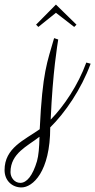

<svg xmlns="http://www.w3.org/2000/svg" viewBox="-162 -513 417 841"><path d="M93 -340 75 -346C45 -240 24 -200 12 53C-56 101 -142 135 -142 232C-142 279 -108 308 -68 308C-19 308 58 240 58 45C123 -19 194 -122 235 -234L216 -239C180 -140 118 -48 60 11C69 -201 90 -319 93 -340ZM0 193C-19 257 -45 288 -73 288C-99 288 -116 264 -116 241C-116 158 -41 127 11 86C10 134 7 168 0 193ZM173 -405 83 -493 -4 -405 6 -395 83 -457 163 -395Z"/></svg>

Font: Clicker Script
Style: Regular
Weight: 400
Designer: Astigmatic (AOETI)
Foundry: Astigmatic (AOETI)
Version: Version 1.000